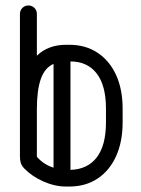

<svg xmlns="http://www.w3.org/2000/svg" viewBox="-20 -679 518 703"><path d="M429 -231Q429 -160 405 -107Q381 -54 337 -25Q293 4 234 4H222Q181 4 139 -14.5Q97 -33 68 -63Q59 -73 56 -83Q53 -93 53 -106V-628Q53 -641 62 -650Q71 -659 84 -659Q97 -659 106 -650Q115 -641 115 -628V-475Q156 -515 222 -515H234Q293 -515 337 -486Q381 -457 405 -404.5Q429 -352 429 -281ZM368 -231V-281Q368 -366 334 -410Q300 -454 238 -454V-57Q301 -59 334.5 -103Q368 -147 368 -231ZM115 -279V-105Q139 -77 176 -65V-445Q144 -431 129.5 -390Q115 -349 115 -279Z"/></svg>

Font: Libertine Sup Medium
Style: Regular
Weight: 500
Designer: Bastien Sozeau
Foundry: NBR — Bastien Sozeau
Version: Version 2.003; ttfautohint (v1.8.4.7-5d5b);gftools[0.9.33]